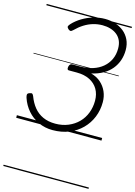

<svg xmlns="http://www.w3.org/2000/svg" viewBox="-177 -979 1017 1442"><g transform="rotate(15 331.5 -257.5)"><path d="M287 19Q227 19 176.5 -4.5Q126 -28 90 -69.5Q54 -111 36 -165Q31 -181 32.5 -190Q34 -199 48 -204Q63 -210 69.5 -206Q76 -202 81 -189Q99 -141 127.5 -106Q156 -71 197.5 -52Q239 -33 294 -33Q349 -33 394.5 -52Q440 -71 472.5 -104Q505 -137 522 -181.5Q539 -226 539 -276Q539 -327 517 -365Q495 -403 453 -424.5Q411 -446 351 -446H289Q282 -446 279 -452Q276 -458 278 -471Q281 -485 287.5 -490.5Q294 -496 301 -496H364Q417 -496 461.5 -510Q506 -524 538 -551Q570 -578 587.5 -615.5Q605 -653 605 -700Q605 -736 593 -762Q581 -788 559.5 -805Q538 -822 509.5 -830.5Q481 -839 448 -839Q410 -839 374.5 -828.5Q339 -818 306.5 -797.5Q274 -777 244 -747Q232 -735 224 -735.5Q216 -736 206 -745Q195 -756 197 -764Q199 -772 211 -785Q240 -816 279 -839.5Q318 -863 363 -876.5Q408 -890 454 -890Q496 -890 533.5 -878Q571 -866 600 -842.5Q629 -819 646 -784Q663 -749 663 -704Q663 -661 650 -623Q637 -585 611.5 -554Q586 -523 548 -501Q510 -479 458 -467Q503 -455 534 -427.5Q565 -400 581.5 -362.5Q598 -325 598 -281Q598 -219 576 -164.5Q554 -110 512.5 -68.5Q471 -27 414 -4Q357 19 287 19ZM0 365H663V375H0ZM0 -20H663V0H0ZM0 -505H663V-500H0ZM0 -885H663V-875H0Z"/></g></svg>

Font: Playwrite IS Guides
Style: Regular
Weight: 400
Designer: Veronika Burian, José Scaglione
Foundry: TypeTogether
Version: Version 1.003